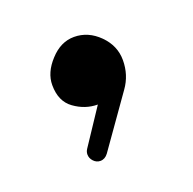

<svg xmlns="http://www.w3.org/2000/svg" viewBox="-55 -641 325 324"><g transform="rotate(-20 107.0 -479.0)"><path d="M90.8 -381.3Q85 -373.5 76.7 -373.5Q69.8 -373.5 64.7 -378.9Q59.6 -384.3 59.6 -391.1Q59.6 -396 62.5 -400.4L105 -464.4Q82.5 -464.4 63 -478.5Q43.9 -492.2 43.9 -521.5Q43.9 -543.9 63 -564.5Q82 -585.4 106 -585.4Q131.3 -585.4 150.9 -565.9Q170.4 -546.4 170.4 -520.5Q170.4 -493.7 155.3 -472.7Z"/></g></svg>

Font: DimaKhabar
Style: Bold
Weight: 700
Width: 6
Designer: R.Balvardi
Foundry: Dima Software Group
Version: Version 1.00;November 30, 2018;FontCreator 11.5.0.2427 64-bi